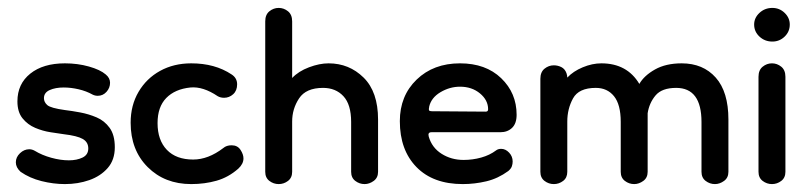

<svg xmlns="http://www.w3.org/2000/svg" viewBox="-20 -455 2045 485"><path d="M144 10Q115 10 85 2.5Q55 -5 32 -21Q20 -32 20 -45Q20 -58 30.5 -68Q41 -78 54 -78Q61 -78 68 -74Q86 -63 109.5 -56.5Q133 -50 154 -50Q174 -50 188.5 -57Q203 -64 203 -80Q203 -96 189 -104Q175 -112 141 -116Q127 -118 107.5 -121Q88 -124 69 -132Q50 -140 37 -156Q24 -172 24 -199Q24 -243 56.5 -269Q89 -295 144 -295Q176 -295 204.5 -287Q233 -279 247 -267Q258 -258 258 -246Q258 -233 249 -223Q240 -213 227 -213Q220 -213 214 -216Q198 -225 178.5 -229.5Q159 -234 141 -234Q120 -234 105.5 -227.5Q91 -221 91 -207Q91 -197 99.5 -189.5Q108 -182 144 -177Q161 -175 182.5 -171Q204 -167 224 -158.5Q244 -150 257 -132Q270 -114 270 -83Q270 -51 252 -30.5Q234 -10 205.5 0Q177 10 144 10Z M463 10Q396 10 353 -33Q310 -76 310 -145Q310 -189 330 -223Q350 -257 384.5 -276Q419 -295 463 -295Q523 -295 565 -267Q579 -258 579 -242Q579 -226 569 -217Q559 -208 546 -208Q537 -208 530 -212Q493 -237 461 -234Q422 -230 400 -207.5Q378 -185 378 -144Q378 -101 401.5 -76.5Q425 -52 468 -52Q506 -52 544 -81Q552 -88 565 -88Q580 -88 587.5 -76.5Q595 -65 595 -55Q595 -41 582 -29Q557 -7 527 1.5Q497 10 463 10Z M684 10Q671 10 660.5 2Q650 -6 650 -21V-401Q650 -418 660.5 -426.5Q671 -435 684 -435Q697 -435 707.5 -426.5Q718 -418 718 -401V-258Q734 -275 760.5 -285Q787 -295 810 -295Q862 -295 898.5 -259Q935 -223 935 -153V-21Q935 -6 924 2Q913 10 901 10Q888 10 877.5 2Q867 -6 867 -21V-147Q867 -191 847.5 -212Q828 -233 796 -233Q753 -233 735.5 -206.5Q718 -180 718 -148V-21Q718 -6 707.5 2Q697 10 684 10Z M1149 10Q1074 10 1032 -33Q990 -76 990 -149Q990 -213 1032.5 -254Q1075 -295 1142 -295Q1207 -295 1246 -257.5Q1285 -220 1285 -165Q1285 -143 1273.5 -132Q1262 -121 1244 -121H1070Q1060 -121 1063 -110Q1071 -82 1095.5 -66.5Q1120 -51 1151 -51Q1174 -51 1195.5 -57Q1217 -63 1233 -75Q1238 -79 1246 -79Q1257 -79 1266 -69.5Q1275 -60 1275 -47Q1275 -41 1273 -35Q1271 -29 1264 -23Q1238 -4 1208.5 3Q1179 10 1149 10ZM1207 -173Q1213 -173 1213 -179Q1213 -202 1192.5 -219Q1172 -236 1142 -236Q1116 -236 1092.5 -222Q1069 -208 1064 -185Q1064 -185 1064 -184Q1063 -180 1063.5 -177Q1064 -174 1072 -174Z M1379 10Q1366 10 1355.5 2Q1345 -6 1345 -21V-256Q1345 -273 1355.5 -281.5Q1366 -290 1379 -290Q1389 -290 1398 -285.5Q1407 -281 1411 -270Q1413 -264 1413 -259Q1428 -275 1452 -285Q1476 -295 1499 -295Q1564 -295 1595 -243Q1607 -264 1634.5 -279.5Q1662 -295 1702 -295Q1756 -295 1788 -259Q1820 -223 1820 -153V-21Q1820 -6 1809 2Q1798 10 1786 10Q1773 10 1762.5 2Q1752 -6 1752 -21V-147Q1752 -233 1688 -233Q1652 -233 1636 -214Q1620 -195 1616 -169V-21Q1616 -6 1605 2Q1594 10 1582 10Q1569 10 1558.5 2Q1548 -6 1548 -21V-147Q1548 -191 1531 -212Q1514 -233 1485 -233Q1442 -233 1427.5 -206.5Q1413 -180 1413 -148V-21Q1413 -6 1402.5 2Q1392 10 1379 10Z M1930 10Q1917 10 1906.5 2Q1896 -6 1896 -21V-261Q1896 -278 1906.5 -286.5Q1917 -295 1930 -295Q1943 -295 1953.5 -286.5Q1964 -278 1964 -261V-21Q1964 -6 1953.5 2Q1943 10 1930 10ZM1931 -350Q1912 -350 1898.5 -362.5Q1885 -375 1885 -393Q1885 -410 1898.5 -422.5Q1912 -435 1931 -435Q1949 -435 1962 -422.5Q1975 -410 1975 -393Q1975 -375 1962 -362.5Q1949 -350 1931 -350Z"/></svg>

Font: Dongle
Style: Regular
Weight: 400
Designer: Yanghee Ryu
Foundry: Yanghee Ryu
Version: Version 2.000